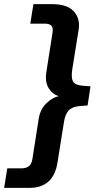

<svg xmlns="http://www.w3.org/2000/svg" viewBox="-77 -725 489 925"><path d="M-57 180 -42 86H28Q48 86 61.5 76Q75 66 79 42L109 -150Q116 -198 146 -227Q176 -256 207 -262Q178 -269 158.5 -298.5Q139 -328 146 -376L176 -567Q180 -591 170.5 -601Q161 -611 141 -611H69L84 -705H175Q246 -705 278 -671Q310 -637 302 -583L271 -390Q265 -350 275 -332.5Q285 -315 322 -312L359 -309L345 -217L308 -214Q271 -211 254 -193Q237 -175 231 -136L200 58Q190 120 156 150Q122 180 68 180Z"/></svg>

Font: Mulish
Style: Bold Italic
Weight: 700
Italic angle: -9°
Designer: Vernon Adams
Foundry: Vernon Adams
Version: Version 3.603; ttfautohint (v1.8.3)